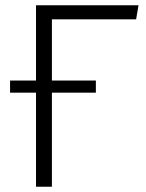

<svg xmlns="http://www.w3.org/2000/svg" viewBox="-20 -705 553 725"><path d="M176 -632V-401H342V-355H176V0H116V-355H18V-401H116V-685H503L494 -632Z"/></svg>

Font: Fira Sans Light
Style: Regular
Weight: 300
Designer: bBox Type GmbH & Carrois Corporate GbR & Edenspiekermann AG
Foundry: bBox Type GmbH & Carrois Corporate GbR & Edenspiekermann AG
Version: Version 4.301